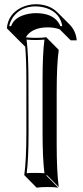

<svg xmlns="http://www.w3.org/2000/svg" viewBox="-20 -823 390 903"><path d="M12.2 -689.9Q18.1 -756.8 81.5 -788.1Q113.3 -802.7 147.9 -803.2Q212.4 -802.7 251 -764.2L307.6 -707.5Q337.4 -676.8 340.8 -633.3H312.5L260.7 -685.1Q235.4 -694.3 204.6 -694.3Q141.6 -694.3 110.4 -660.2Q104.5 -653.3 101.1 -647.5Q121.1 -645 147 -645Q179.7 -645 198.2 -647.9L200.2 -645L256.3 -588.4Q246.6 -521.5 246.6 -388.7V-143.6Q246.6 -14.6 256.3 56.6L200.2 0L198.2 2.9L254.4 59.6Q236.3 56.6 203.6 56.6Q171.4 56.6 152.3 59.6L96.2 2.9L94.2 0Q104 -68.4 104 -200.2V-444.8Q104 -542.5 98.6 -603.5L68.4 -633.3ZM113.8 -444.8 114.3 -200.2Q114.3 -75.2 105.5 -8.3Q126.5 -10.3 147 -9.8Q168 -9.8 189 -8.3Q180.2 -78.6 180.2 -200.2V-444.8Q180.2 -570.8 189 -636.7Q168.5 -634.8 147 -634.8Q125.5 -634.8 105 -636.7Q113.8 -565.9 113.8 -444.8ZM23.4 -700.2H32.2Q47.4 -744.6 113.8 -757.8Q131.3 -761.2 147.9 -761.2Q224.1 -761.2 254.4 -717.8Q260.3 -709 263.7 -700.2H272.9Q262.7 -762.2 200.2 -784.2Q175.3 -792.5 147.9 -793Q79.6 -793 43 -744.6Q28.3 -724.1 23.4 -700.2Z"/></svg>

Font: Linux Biolinum Shadow O
Style: Regular
Weight: 400
Designer: Philipp H. Poll
Foundry: Philipp H. Poll
Version: Version 1.0.4